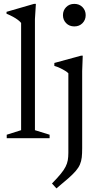

<svg xmlns="http://www.w3.org/2000/svg" viewBox="-20 -730 525 1014"><path d="M164.5 -42.5 242 -18.5V0H15.5V-18.5L91.5 -42.5V-609Q85 -617 74.5 -625Q64 -633 49 -641.2Q34 -649.5 14.5 -657.5V-667.5L159.5 -709.5H169.5L164.5 -629.5ZM372.5 -590.5Q346 -590.5 329.2 -607.8Q312.5 -625 312.5 -650Q312.5 -675 329.2 -692.2Q346 -709.5 372.5 -709.5Q399 -709.5 415.8 -692.2Q432.5 -675 432.5 -650Q432.5 -625 415.8 -607.8Q399 -590.5 372.5 -590.5ZM341 -343Q335.5 -349 323.8 -356.2Q312 -363.5 297.2 -370.5Q282.5 -377.5 267 -382V-397.5L408 -436H417L414 -355V53Q414 81 411.8 101.2Q409.5 121.5 402.2 138.5Q395 155.5 380.2 172.8Q365.5 190 340.5 212Q315.5 234 278 265L254.5 239Q283 210 300.2 189Q317.5 168 326.2 150.8Q335 133.5 338 116.2Q341 99 341 77Z"/></svg>

Font: Newsreader 16pt
Style: Regular
Weight: 400
Designer: Hugues Gentile
Foundry: Production Type
Version: Version 1.003